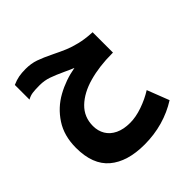

<svg xmlns="http://www.w3.org/2000/svg" viewBox="-188 -836 976 976"><g transform="rotate(-45 300.0 -348.0)"><path d="M41.5 -233.5Q41.5 -320 81.8 -381.5Q122 -443 185.8 -478.2Q249.5 -513.5 323.5 -526.5Q307.5 -532.5 273.5 -548.5Q230.5 -568.5 200.2 -579Q170 -589.5 136 -589.5Q103 -589.5 84 -586.8Q65 -584 48 -574V-679.5Q73 -690.5 94.5 -694.5Q116 -698.5 144.5 -698.5Q183.5 -698.5 215.8 -687.2Q248 -676 296 -652.5Q332.5 -634.5 361 -622.5Q389.5 -610.5 426.5 -601.5Q463.5 -592.5 507 -590L517 -589.5V-443H510Q419 -443 344.5 -422.2Q270 -401.5 225.5 -358.5Q181 -315.5 181 -251Q181 -215.5 197.5 -187.8Q214 -160 246.8 -144.2Q279.5 -128.5 326.5 -128.5Q367.5 -128.5 415.2 -145Q463 -161.5 503.5 -187L549.5 -68.5Q496 -34.5 433 -16.5Q370 1.5 300 1.5Q177 1.5 109.2 -55.8Q41.5 -113 41.5 -233.5Z"/></g></svg>

Font: JuliaMono
Style: Bold
Weight: 700
Monospace: yes
Designer: cormullion
Foundry: corm
Version: Version 0.055; ttfautohint (v1.8.4)